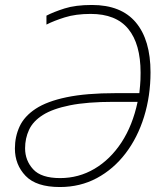

<svg xmlns="http://www.w3.org/2000/svg" viewBox="-20 -743 658 773"><path d="M221 10Q126 10 83 -35Q40 -80 40 -145Q40 -193 59 -234Q78 -275 123.5 -305Q169 -335 248 -351.5Q327 -368 446 -368H541Q542 -380 544 -399Q546 -418 546 -450Q546 -566 496.5 -626.5Q447 -687 345 -687Q285 -687 240.5 -673Q196 -659 167 -644V-680Q196 -695 240 -709Q284 -723 350 -723Q468 -723 527 -652.5Q586 -582 586 -452Q586 -357 560 -273Q534 -189 485.5 -125.5Q437 -62 370 -26Q303 10 221 10ZM222 -26Q297 -26 360.5 -63.5Q424 -101 469 -169.5Q514 -238 534 -333H438Q331 -333 261.5 -319Q192 -305 152.5 -280Q113 -255 97 -220.5Q81 -186 81 -146Q81 -97 113.5 -61.5Q146 -26 222 -26Z"/></svg>

Font: Noto Sans Disp ExtLt
Style: Italic
Weight: 200
Italic angle: -12°
Designer: Monotype Design Team
Foundry: Monotype Imaging Inc.
Version: Version 2.000;GOOG;noto-source:20170915:90ef993387c0